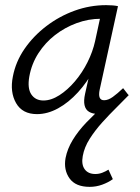

<svg xmlns="http://www.w3.org/2000/svg" viewBox="-20 -438 545 747"><path d="M124 6Q67 6 42.5 -37Q18 -80 30 -140Q41 -198 75.5 -248Q110 -298 160.5 -336.5Q211 -375 270.5 -396.5Q330 -418 393 -418Q408 -418 419 -417Q430 -416 439 -414L368 -90Q359 -48 385 -48Q401 -48 419 -61Q437 -74 459 -95L480 -68Q445 -33 416 -14Q387 5 359 5Q340 5 326.5 -3Q313 -11 309 -28.5Q305 -46 311 -73L349 -243L386 -277Q374 -221 347 -170Q320 -119 283.5 -79Q247 -39 206 -16.5Q165 6 124 6ZM149 -47Q179 -47 211 -67.5Q243 -88 271.5 -121.5Q300 -155 320.5 -196Q341 -237 350 -278L374 -389L407 -362Q400 -364 391 -364.5Q382 -365 373 -365Q324 -365 278 -348Q232 -331 194 -301.5Q156 -272 129.5 -231Q103 -190 94 -140Q86 -94 102 -70.5Q118 -47 149 -47ZM329 289Q274 289 250.5 256Q227 223 235 177Q242 141 263 106.5Q284 72 315.5 39Q347 6 384 -26.5Q421 -59 457 -89L481 -68Q461 -47 433.5 -20Q406 7 378 38Q350 69 329 102Q308 135 302 169Q296 202 309.5 220.5Q323 239 351 239Q365 239 378 234Q391 229 402 222L419 259Q401 272 377.5 280.5Q354 289 329 289Z"/></svg>

Font: Ysabeau Office
Style: Italic
Weight: 400
Italic angle: -12°
Designer: Christian Thalmann (Catharsis Fonts)
Version: Version 2.001;gftools[0.9.30]; featfreeze: tnum,lnum,ss02